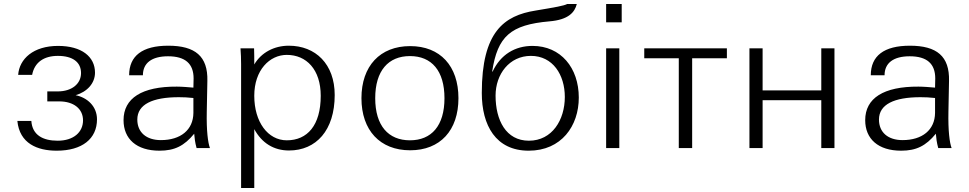

<svg xmlns="http://www.w3.org/2000/svg" viewBox="-20 -742 4854 962"><path d="M466 -144C466 -209 418 -253 359 -265C417 -282 456 -325 456 -378C456 -458 389 -512 271 -512C147 -512 77 -447 71 -367H141C153 -430 200 -462 270 -462C345 -462 386 -430 386 -376C386 -322 340 -284 269 -284H217V-234H277C349 -234 396 -197 396 -139C396 -80 349 -37 269 -37C195 -37 142 -65 137 -136H67C78 -23 167 13 264 13C392 13 466 -47 466 -144Z M949 -176C948 -91 885 -40 786 -40C713 -40 668 -79 668 -143C668 -219 744 -255 876 -255C900 -255 921 -254 949 -251ZM599 -140C599 -46 664 13 779 13C855 13 903 -11 953 -72C955 -49 957 -29 965 0H1032C1022 -26 1014 -87 1016 -182L1019 -337C1022 -460 958 -513 823 -513C693 -513 627 -462 627 -365H696C696 -426 740 -460 822 -460C908 -460 950 -423 950 -349L949 -303C926 -305 891 -308 866 -308C691 -309 599 -250 599 -140Z M1254 -262C1254 -391 1331 -467 1417 -467C1515 -467 1587 -394 1587 -262C1587 -114 1520 -39 1417 -39C1322 -39 1254 -131 1254 -262ZM1254 -95C1292 -25 1352 12 1428 12C1564 12 1657 -89 1657 -266C1657 -421 1561 -513 1427 -513C1354 -513 1289 -479 1254 -419V-421C1254 -437 1254 -487 1253 -500H1185C1187 -474 1188 -447 1188 -421V200H1254Z M1791 -250C1791 -89 1884 11 2035 11C2186 11 2277 -89 2277 -250C2277 -411 2186 -511 2035 -511C1884 -511 1791 -411 1791 -250ZM1860 -250C1860 -388 1926 -461 2034 -461C2143 -461 2207 -387 2207 -250C2207 -112 2142 -39 2034 -39C1926 -39 1860 -112 1860 -250Z M2463 -263C2463 -370 2532 -462 2640 -462C2750 -462 2810 -367 2810 -256C2810 -142 2747 -37 2630 -37C2515 -37 2463 -140 2463 -263ZM2394 -276C2394 -114 2464 13 2629 13C2793 13 2880 -111 2880 -253C2880 -402 2790 -512 2648 -512C2561 -512 2488 -469 2448 -383L2446 -384C2473 -560 2538 -618 2733 -635C2829 -643 2860 -681 2870 -722H2822C2805 -713 2765 -706 2663 -689C2506 -664 2394 -583 2394 -276Z M3083 0V-500H3017V0ZM3017 -630H3095V-722H3017Z M3381 0H3448V-450H3622V-500H3208V-450H3381Z M3735 0H3801V-240H4095V0H4161V-500H4095V-289H3801V-500H3735Z M4665 -176C4664 -91 4601 -40 4502 -40C4429 -40 4384 -79 4384 -143C4384 -219 4460 -255 4592 -255C4616 -255 4637 -254 4665 -251ZM4315 -140C4315 -46 4380 13 4495 13C4571 13 4619 -11 4669 -72C4671 -49 4673 -29 4681 0H4748C4738 -26 4730 -87 4732 -182L4735 -337C4738 -460 4674 -513 4539 -513C4409 -513 4343 -462 4343 -365H4412C4412 -426 4456 -460 4538 -460C4624 -460 4666 -423 4666 -349L4665 -303C4642 -305 4607 -308 4582 -308C4407 -309 4315 -250 4315 -140Z"/></svg>

Font: Perun Light
Style: Regular
Weight: 300
Foundry: Copyright (c) Stefan Peev, Context Ltd, 2016
Version: Version 1.089